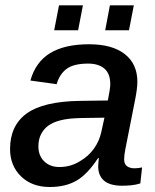

<svg xmlns="http://www.w3.org/2000/svg" viewBox="-20 -708 596 737"><path d="M448.7 4.9Q402.3 4.9 379.6 -14.4Q356.9 -33.7 356.9 -69.8Q356.9 -78.1 357.9 -85.9Q358.9 -93.8 359.4 -101.1H356.4Q315.9 -39.1 273.7 -14.6Q231.4 9.8 170.9 9.8Q102.5 9.8 60.5 -31.2Q18.6 -72.3 18.6 -135.7Q18.6 -226.1 82.5 -272.5Q146.5 -318.8 287.1 -320.8L394 -322.3Q403.3 -368.7 403.3 -384.8Q403.3 -424.8 381.1 -444.3Q358.9 -463.9 317.9 -463.9Q263.7 -463.9 236.3 -444.1Q209 -424.3 197.3 -384.8L96.7 -398.9Q116.7 -470.2 172.6 -504.2Q228.5 -538.1 321.8 -538.1Q411.1 -538.1 459.2 -500.2Q507.3 -462.4 507.3 -394Q507.3 -366.7 497.1 -317.4L461.4 -136.7Q456.5 -112.8 456.5 -96.7Q456.5 -77.6 467.8 -69.8Q479 -62 496.1 -62Q510.7 -62 525.4 -65.4L518.6 -3.9Q501 1.5 483.6 3.2Q466.3 4.9 448.7 4.9ZM127.4 -146Q127.4 -110.4 149.7 -88.6Q171.9 -66.9 208 -66.9Q252.4 -66.9 288.6 -90.3Q319.8 -108.4 340.6 -137.5Q361.3 -166.5 368.7 -200.7L380.9 -256.3L290 -254.9Q241.7 -253.9 211.9 -246.1Q182.1 -238.3 164.6 -225.1Q147.5 -212.4 137.5 -192.6Q127.4 -172.9 127.4 -146ZM493.7 -687.5 475.1 -591.8H383.8L401.9 -687.5ZM298.3 -687.5 279.8 -591.8H188L206.5 -687.5Z"/></svg>

Font: Arimo Medium
Style: Italic
Weight: 500
Italic angle: -12°
Designer: Steve Matteson
Foundry: Monotype Imaging Inc.
Version: Version 1.33